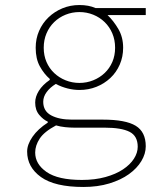

<svg xmlns="http://www.w3.org/2000/svg" viewBox="-20 -510 640 764"><path d="M312 234Q198 234 143 194.5Q88 155 88 93Q88 65 109.5 34Q131 3 170 -22V-26Q152 -34 136 -53Q120 -72 120 -102Q120 -125 134.5 -148.5Q149 -172 178 -192V-196Q155 -216 138.5 -246Q122 -276 122 -320Q122 -356 135.5 -387Q149 -418 173 -441Q197 -464 228.5 -477Q260 -490 296 -490Q333 -490 360 -478H560V-450H408Q432 -427 451 -394.5Q470 -362 470 -320Q470 -284 456.5 -253Q443 -222 419 -199.5Q395 -177 363.5 -164.5Q332 -152 296 -152Q273 -152 249 -158Q225 -164 202 -176Q179 -162 165.5 -143.5Q152 -125 152 -105Q152 -68 183.5 -51Q215 -34 266 -34H389Q480 -34 520 -9.5Q560 15 560 72Q560 102 542.5 131Q525 160 493 183Q461 206 415 220Q369 234 312 234ZM296 -180Q325 -180 351 -190.5Q377 -201 396.5 -219.5Q416 -238 427 -263.5Q438 -289 438 -320Q438 -351 427 -377Q416 -403 396.5 -422Q377 -441 351 -451.5Q325 -462 296 -462Q267 -462 241 -451.5Q215 -441 195.5 -422Q176 -403 165 -377Q154 -351 154 -320Q154 -289 165 -263.5Q176 -238 195.5 -219.5Q215 -201 241 -190.5Q267 -180 296 -180ZM306 206Q358 206 399.5 194.5Q441 183 469.5 164Q498 145 513 121.5Q528 98 528 74Q528 31 495.5 14.5Q463 -2 397 -2H276Q259 -2 239.5 -4Q220 -6 203 -11Q156 14 138 41.5Q120 69 120 97Q120 143 165.5 174.5Q211 206 306 206Z"/></svg>

Font: Source Code Pro ExtraLight
Style: Regular
Weight: 200
Monospace: yes
Designer: Paul D. Hunt, Teo Tuominen
Foundry: Adobe Systems Incorporated
Version: Version 2.030;PS 1.000;hotconv 16.6.51;makeotf.lib2.5.65220